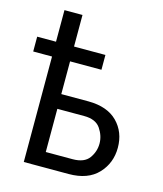

<svg xmlns="http://www.w3.org/2000/svg" viewBox="-131 -845 788 929"><g transform="rotate(15 262.5 -380.5)"><path d="M498 -184.1Q498 -107.4 447.5 -53.7Q397 0 300.8 0H76.2V-528.3H-18.1V-602.5H76.2V-760.7H166.5V-602.5H323.7V-528.3H166.5V-364.3H302.7Q397.5 -363.8 447.8 -313Q498 -262.2 498 -184.1ZM166.5 -74.2H300.8Q359.4 -74.2 383.3 -107.4Q407.2 -140.6 407.2 -180.7Q407.2 -219.2 383.3 -254.9Q359.4 -290.5 300.8 -290.5H166.5Z"/></g></svg>

Font: LXGW WenKai Screen R
Style: Regular
Weight: 400
Designer: Fontworks Inc.
Version: Version 1.235;May 31, 2022